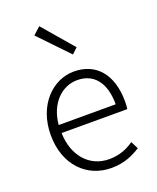

<svg xmlns="http://www.w3.org/2000/svg" viewBox="-155 -933 849 1038"><g transform="rotate(-20 269.0 -414.0)"><path d="M304 13C381 13 431 -12 474 -39L452 -82C412 -54 367 -36 310 -36C195 -36 118 -127 115 -257H493C495 -270 496 -284 496 -299C496 -455 419 -547 290 -547C169 -547 56 -439 56 -266C56 -91 167 13 304 13ZM115 -303C126 -425 204 -497 291 -497C384 -497 443 -432 443 -303ZM318 -635 350 -665 199 -841 157 -803Z"/></g></svg>

Font: Source Han Sans SC Light
Style: Regular
Weight: 300
Designer: Ryoko NISHIZUKA (kana & ideographs); Paul D. Hunt (Latin, Greek & Cyrillic); Wenlong ZHANG (bopomofo); Sandoll Communica
Foundry: Adobe Systems Incorporated
Version: Version 1.004;PS 1.004;hotconv 1.0.82;makeotf.lib2.5.63406